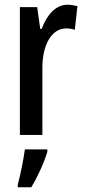

<svg xmlns="http://www.w3.org/2000/svg" viewBox="-20 -570 359 811"><path d="M265 -550C215 -550 178 -507 156 -448H150L137 -540H64V0H159V-280C158 -379 197 -450 260 -450C272 -450 286 -448 296 -444L307 -544C291 -548 278 -550 265 -550ZM180 71V61H85C80 102 65 174 55 210V221H112C138 179 165 120 180 71Z"/></svg>

Font: Noto Sans Gurmukhi UI ExtraCondensed Medium
Style: Regular
Weight: 500
Width: 2
Designer: Jelle Bosma - Monotype Design Team
Foundry: Monotype Imaging Inc.
Version: Version 2.004